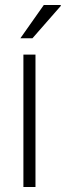

<svg xmlns="http://www.w3.org/2000/svg" viewBox="-20 -743 262 763"><path d="M73 0V-526H121V0ZM61 -591 154 -723H221L222 -720L109 -591Z"/></svg>

Font: Archivo Thin
Style: Regular
Weight: 250
Designer: Hector Gatti
Foundry: Omnibus-Type
Version: Version 2.001